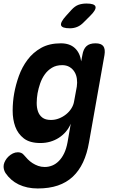

<svg xmlns="http://www.w3.org/2000/svg" viewBox="-56 -805 676 1086"><path d="M344.2 -105.3Q333.7 -80.2 316.4 -60Q299.1 -39.9 277 -25.7Q255 -11.5 228.5 -3.7Q202.1 4 172.6 4Q112.6 4 78.9 -22Q45.2 -48.1 30.3 -88.8Q15.5 -129.6 15.6 -179.5Q15.8 -229.4 24.1 -276.1Q32.8 -325.2 50.7 -375.2Q68.6 -425.3 99.5 -466.6Q130.4 -508 176.5 -534Q222.6 -560 288 -560Q338.1 -560 367.3 -533.1Q396.5 -506.1 403.2 -458.1L410 -494Q415.4 -527.5 432.9 -543.7Q450.5 -560 484 -560Q516.5 -560 528.5 -543.7Q540.4 -527.5 535 -494L447.5 0Q436.5 64.4 413.6 113.1Q390.7 161.7 355.4 194.7Q320 227.7 271 244.4Q222 261 157.4 261Q126.6 261 99.6 255.2Q72.6 249.4 49.5 238.3Q26.4 227.1 7.9 210.9Q-10.6 194.7 -25.1 173.5Q-31.5 163.1 -34.2 151.3Q-36.9 139.5 -34.9 127Q-32.5 114.8 -25.4 102.4Q-18.3 89.9 -7.3 79.6Q3.7 69.4 17 62.8Q30.4 56.3 45.2 56.3Q54.8 56.3 63.5 59.7Q72.3 63.2 79 71.5Q89.1 83.8 101.1 95.9Q113.1 108.1 127.8 117.6Q142.4 127.1 159.7 133.3Q177 139.5 197.3 139.5Q218.8 139.5 239.3 131.3Q259.7 123.1 277 105.6Q294.4 88.1 306.9 62Q319.4 36 326 0ZM232.3 -126.5Q255.8 -126.5 277.9 -135.2Q300 -143.9 317.9 -158.4Q335.9 -172.8 347.9 -192Q359.9 -211.1 363.2 -232.3L378.5 -315.3Q381.8 -337.9 378.8 -359.6Q375.9 -381.3 365.3 -398.5Q354.7 -415.7 337.3 -426.1Q319.9 -436.5 295.7 -436.5Q261.8 -436.5 237.5 -421.6Q213.2 -406.8 197 -383.8Q180.7 -360.9 171.1 -332.8Q161.4 -304.7 156.4 -277.2Q151.8 -250.1 151.6 -223.5Q151.3 -196.8 158.7 -175.1Q166 -153.4 183.5 -140Q200.9 -126.5 232.3 -126.5ZM339.6 -645Q294.6 -645 289.5 -661.9Q284.5 -678.8 317.3 -715L348.2 -749.2Q367.9 -770.6 388 -777.8Q408.2 -785 433.6 -785Q478.9 -785 484.1 -767.6Q489.3 -750.2 454.5 -715.8L417.4 -678.8Q400.5 -661.2 381.2 -653.1Q361.9 -645 339.6 -645Z"/></svg>

Font: Maple Mono
Style: Italic
Weight: 400
Italic angle: -10°
Monospace: yes
Designer: subframe7536
Version: Version 7.300